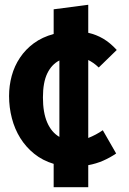

<svg xmlns="http://www.w3.org/2000/svg" viewBox="-20 -690 540 805"><path d="M394 -407Q382 -418.5 371 -426Q360 -433.5 350 -438.5V-111.5Q383 -124.5 411 -144L467 -46.5Q441.5 -29 412.2 -16.2Q383 -3.5 350 2.5V95H205V-3Q158.5 -17 123.5 -45.2Q88.5 -73.5 65 -111.2Q41.5 -149 29.8 -194.2Q18 -239.5 18 -287.5Q18 -331 29.2 -372.2Q40.5 -413.5 63.8 -448.2Q87 -483 122 -508.8Q157 -534.5 205 -547.5V-651L350 -670V-552.5Q383.5 -545 412.8 -527.8Q442 -510.5 469.5 -480.5ZM160 -281.5Q160 -218 177.8 -176.8Q195.5 -135.5 229 -116V-436.5Q196.5 -420 178.2 -382.2Q160 -344.5 160 -281.5Z"/></svg>

Font: B612
Style: Bold
Weight: 700
Designer: Nicolas Chauveau, Thomas Paillot, Jonathan Favre-Lamarine, Jean-Luc Vinot
Foundry: AIRBUS
Version: Version 1.008